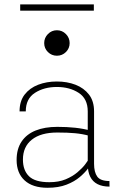

<svg xmlns="http://www.w3.org/2000/svg" viewBox="-20 -866 541 891"><path d="M415.5 -845.7H73.7V-816.4H415.5ZM185.1 -666Q185.1 -641.6 202.4 -624.5Q219.7 -607.4 244.1 -607.4Q268.6 -607.4 285.9 -624.5Q303.2 -641.6 303.2 -666Q303.2 -690.4 285.9 -708Q268.6 -725.6 244.1 -725.6Q219.7 -725.6 202.4 -708Q185.1 -690.4 185.1 -666ZM243.7 -487.8Q196.3 -487.8 157 -472.7Q117.7 -457.5 94.2 -427Q70.8 -396.5 70.8 -349.1H99.6Q99.6 -407.7 142.1 -435.1Q184.6 -462.4 243.7 -462.4Q303.2 -462.4 345.2 -435.1Q387.2 -407.7 387.2 -349.1V-104Q387.2 -68.8 398.7 -45.9Q410.2 -22.9 432.6 -11.5Q455.1 0 488.3 0L487.8 -25.9Q446.3 -25.9 431.4 -46.4Q416.5 -66.9 416.5 -106V-349.1Q416.5 -396.5 393.1 -427Q369.6 -457.5 330.6 -472.7Q291.5 -487.8 243.7 -487.8ZM413.1 -122.6 396 -132.8Q389.6 -122.6 376 -104.2Q362.3 -85.9 339.6 -66.7Q316.9 -47.4 284.7 -33.9Q252.4 -20.5 209 -20.5Q142.6 -20.5 114.5 -48.1Q86.4 -75.7 86.4 -125.5Q86.4 -185.1 127.9 -218Q169.4 -251 246.1 -251Q293.5 -251 328.1 -247.8Q362.8 -244.6 396 -235.4L404.8 -258.8Q367.7 -269 328.9 -273.2Q290 -277.3 246.1 -277.3Q187.5 -277.3 145.3 -260.3Q103 -243.2 80.1 -209Q57.1 -174.8 57.1 -123.5Q57.1 -63 94.2 -28.8Q131.3 5.4 200.7 5.4Q251.5 5.4 288.6 -9Q325.7 -23.4 350.8 -44.9Q376 -66.4 391.1 -87.6Q406.2 -108.9 413.1 -122.6Z"/></svg>

Font: Estedad-FD-VF Thin
Style: Regular
Weight: 100
Designer: Amin Abedi
Version: Version 5.0